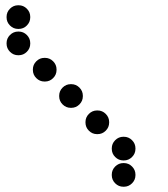

<svg xmlns="http://www.w3.org/2000/svg" viewBox="-20 -715 640 730"><path d="M49 -695Q31 -695 18 -682Q5 -669 5 -651V-649Q5 -631 18 -618Q31 -605 49 -605H51Q69 -605 82 -618Q95 -631 95 -649V-651Q95 -669 82 -682Q69 -695 51 -695ZM49 -595Q31 -595 18 -582Q5 -569 5 -551V-549Q5 -531 18 -518Q31 -505 49 -505H51Q69 -505 82 -518Q95 -531 95 -549V-551Q95 -569 82 -582Q69 -595 51 -595ZM149 -495Q131 -495 118 -482Q105 -469 105 -451V-449Q105 -431 118 -418Q131 -405 149 -405H151Q169 -405 182 -418Q195 -431 195 -449V-451Q195 -469 182 -482Q169 -495 151 -495ZM249 -395Q231 -395 218 -382Q205 -369 205 -351V-349Q205 -331 218 -318Q231 -305 249 -305H251Q269 -305 282 -318Q295 -331 295 -349V-351Q295 -369 282 -382Q269 -395 251 -395ZM349 -295Q331 -295 318 -282Q305 -269 305 -251V-249Q305 -231 318 -218Q331 -205 349 -205H351Q369 -205 382 -218Q395 -231 395 -249V-251Q395 -269 382 -282Q369 -295 351 -295ZM449 -195Q431 -195 418 -182Q405 -169 405 -151V-149Q405 -131 418 -118Q431 -105 449 -105H451Q469 -105 482 -118Q495 -131 495 -149V-151Q495 -169 482 -182Q469 -195 451 -195ZM449 -95Q431 -95 418 -82Q405 -69 405 -51V-49Q405 -31 418 -18Q431 -5 449 -5H451Q469 -5 482 -18Q495 -31 495 -49V-51Q495 -69 482 -82Q469 -95 451 -95Z"/></svg>

Font: Doto Rounded Black
Style: Regular
Weight: 900
Monospace: yes
Version: Version 1.000